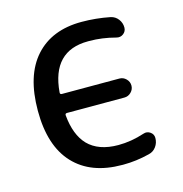

<svg xmlns="http://www.w3.org/2000/svg" viewBox="-87 -638 672 706"><g transform="rotate(-15 249.0 -284.5)"><path d="M139.6 -328.1Q138.7 -320.3 146.5 -320.3H365.2Q379.9 -320.3 390.6 -309.6Q401.4 -298.8 401.4 -284.2Q401.4 -269.5 390.6 -258.8Q379.9 -248 365.2 -248H146.5Q138.7 -248 139.6 -240.2Q146.5 -165 183.6 -126Q223.6 -85 298.8 -85Q347.7 -85 398.4 -101.6Q412.1 -106.4 424.3 -98.1Q436.5 -89.8 436.5 -75.2Q436.5 -56.6 425.8 -42Q415 -27.3 397.5 -23.4Q346.7 -10.7 298.8 -10.7Q296.9 -10.7 293.9 -10.7Q174.8 -10.7 109.9 -80.1Q44.9 -149.4 44.9 -283.2Q44.9 -417 107.9 -487.3Q170.9 -557.6 284.2 -557.6Q338.9 -557.6 392.6 -546.9Q410.2 -543 420.9 -528.8Q431.6 -514.6 431.6 -497.1Q431.6 -482.4 419.9 -473.6Q408.2 -464.8 393.6 -468.8Q342.8 -482.4 293.9 -482.4Q292 -482.4 289.1 -482.4Q152.3 -482.4 139.6 -328.1Z"/></g></svg>

Font: Gen Jyuu Gothic P Regular
Style: Regular
Weight: 400
Designer: [Source Han Sans]
Ryoko NISHIZUKA  (kana & ideographs); Paul D. Hunt (Latin, Greek & Cyrillic); Wenlong ZHANG  (bopomofo
Version: Version 1.002.20150607